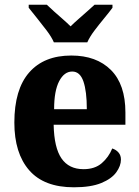

<svg xmlns="http://www.w3.org/2000/svg" viewBox="-20 -786 589 816"><path d="M294 10Q167 10 104 -62.5Q41 -135 41 -265Q41 -406 104 -478Q167 -550 283 -550Q390 -550 451.5 -488.5Q513 -427 513 -308V-256H208Q210 -158 241.5 -112.5Q273 -67 335 -67Q383 -67 412.5 -92.5Q442 -118 457 -155Q473 -150 483.5 -138Q494 -126 494 -108Q494 -81 474 -53.5Q454 -26 410 -8Q366 10 294 10ZM349 -322Q349 -398 334.5 -440Q320 -482 287 -482Q253 -482 231.5 -441Q210 -400 210 -322ZM209 -606Q199 -629 179 -655.5Q159 -682 138 -708Q117 -734 102 -753V-766H179Q190 -755 208.5 -738.5Q227 -722 246.5 -705Q266 -688 280 -674Q294 -688 313.5 -705Q333 -722 351.5 -738.5Q370 -755 382 -766H458V-753Q444 -734 422.5 -708Q401 -682 381 -655.5Q361 -629 351 -606Z"/></svg>

Font: Noto Serif SemiCondensed ExtraBold
Style: Regular
Weight: 800
Width: 4
Designer: Monotype Design Team
Foundry: Monotype Imaging Inc.
Version: Version 2.015